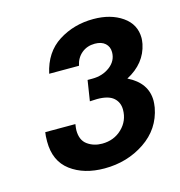

<svg xmlns="http://www.w3.org/2000/svg" viewBox="-75 -790 543 579"><g transform="rotate(-15 196.0 -500.0)"><path d="M36 -401Q36 -340 77.5 -309Q119 -278 183 -278Q254 -278 309 -315Q364 -352 376 -416Q378 -430 378 -437Q378 -493 319 -522Q378 -553 390 -611Q392 -623 392 -629Q392 -672 356 -697Q320 -722 266 -722Q205 -722 157 -691.5Q109 -661 95 -597H188Q193 -621 210 -635Q227 -649 251 -649Q272 -649 283.5 -638.5Q295 -628 295 -611Q295 -584 272 -566.5Q249 -549 217 -549H202L192 -485L215 -486Q250 -486 266 -472Q282 -458 282 -435Q282 -400 257 -376Q232 -352 195 -352Q169 -352 149.5 -366Q130 -380 130 -411Q130 -416 132 -430H38Q36 -420 36 -401Z"/></g></svg>

Font: Geom SemiBold
Style: Bold Italic
Weight: 600
Italic angle: -10°
Version: Version 1.102